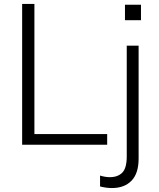

<svg xmlns="http://www.w3.org/2000/svg" viewBox="-20 -732 806 971"><path d="M92 -712H154V-54H522V0H92ZM535 164Q576 164 598.5 141Q621 118 621 59V-501H681V70Q681 145 645 182Q609 219 546 219Q518 219 486 211V156Q513 164 535 164ZM693 -708V-630H612V-708Z"/></svg>

Font: Muli Light
Style: Regular
Weight: 300
Designer: Vernon Adams
Foundry: Vernon Adams
Version: Version 2.100